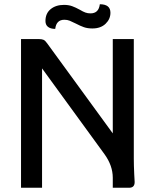

<svg xmlns="http://www.w3.org/2000/svg" viewBox="-20 -884 733 904"><path d="M612 -64Q614 -36 614 -27Q614 0 588 0H511V-47Q511 -104 472 -158L178 -562V0H79V-700H164Q177 -700 185 -696.5Q193 -693 202 -680L511 -256V-700H610V-137Q610 -106 612 -64ZM194 -785Q194 -821 218.5 -841Q243 -861 281 -861Q303 -861 319.5 -855Q336 -849 356 -838Q371 -829 382 -825Q393 -821 406 -821Q445 -821 450 -864Q500 -864 500 -824Q500 -794 477 -772Q454 -750 415 -750Q392 -750 375 -756Q358 -762 337 -773Q319 -782 308 -786.5Q297 -791 283 -791Q245 -791 240 -748Q218 -748 206 -757.5Q194 -767 194 -785Z"/></svg>

Font: Krub Medium
Style: Regular
Weight: 500
Designer: Ekaluck Peanpanawate
Foundry: Cadson Demak Co.,Ltd.
Version: Version 1.000; ttfautohint (v1.6)